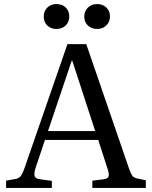

<svg xmlns="http://www.w3.org/2000/svg" viewBox="-20 -928 750 948"><path d="M10 0V-36L55 -44Q72 -47 81 -57Q90 -67 101 -98L313 -710H406L617 -96Q626 -71 633 -60.5Q640 -50 661 -46L700 -38V0H436V-36L493 -43Q512 -46 516 -56.5Q520 -67 512 -92L465 -237H202L155 -97Q148 -76 150.5 -61Q153 -46 178 -43L236 -35V0ZM217 -281H450L337 -628H334ZM459 -785Q432 -785 414 -802Q396 -819 396 -846Q396 -873 414 -890.5Q432 -908 459 -908Q487 -908 505 -891Q523 -874 523 -847Q523 -820 505 -802.5Q487 -785 459 -785ZM258 -785Q231 -785 213.5 -802Q196 -819 196 -846Q196 -873 213.5 -890.5Q231 -908 258 -908Q287 -908 304.5 -891Q322 -874 322 -847Q322 -820 304.5 -802.5Q287 -785 258 -785Z"/></svg>

Font: Literata 36pt
Style: Regular
Weight: 400
Designer: Latin by Veronika Burian and Jose Scaglione. Greek by Irene Vlachou. Cyrillic by Vera Evstafieva.
Foundry: TypeTogether
Version: Version 3.002